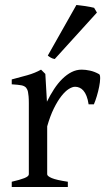

<svg xmlns="http://www.w3.org/2000/svg" viewBox="-20 -747 436 767"><path d="M376 -450.7Q380.4 -447.8 380.1 -433.6Q379.9 -419.4 376.2 -400.9Q372.6 -382.3 366.7 -362.8Q360.8 -343.3 355 -330.1H334Q331.1 -349.6 325.7 -363.3Q320.3 -377 313.2 -385Q306.2 -393.1 297.6 -396.7Q289.1 -400.4 279.8 -400.4Q269 -400.4 254.6 -391.4Q240.2 -382.3 225.1 -363Q210 -343.8 195.1 -313.7Q180.2 -283.7 168.5 -242.2V-50.8Q168.5 -43.5 186.8 -35.6Q205.1 -27.8 251 -21V0H26.9V-21Q59.1 -28.3 77.1 -35.4Q95.2 -42.5 95.2 -50.8V-335Q95.2 -351.1 94.2 -362.1Q93.3 -373 91.8 -379.9Q90.3 -386.7 88.1 -390.6Q85.9 -394.5 84 -397Q80.6 -400.4 76.4 -402.6Q72.3 -404.8 65.7 -406.2Q59.1 -407.7 49.8 -408.4Q40.5 -409.2 26.9 -410.2V-429.7Q58.6 -438 89.1 -446.5Q119.6 -455.1 144 -468.8L161.1 -451.7L167.5 -340.8Q180.7 -367.7 196 -391.1Q211.4 -414.6 229 -431.9Q246.6 -449.2 265.9 -459Q285.2 -468.8 306.2 -468.8Q321.8 -468.8 339.8 -464.8Q357.9 -460.9 376 -450.7ZM198.7 -511.2Q189.9 -512.7 183.1 -516.6Q176.3 -520.5 170.9 -524.9L285.2 -727.1Q291 -726.6 300.5 -725.3Q310.1 -724.1 320.6 -722.7Q331.1 -721.2 340.8 -719.2Q350.6 -717.3 356 -715.8L367.2 -696.8Z"/></svg>

Font: Gentium Plus Viet
Style: Regular
Weight: 400
Designer: J. Victor Gaultney, Annie Olsen, Iska Routamaa, Becca Hirsbrunner
Foundry: SIL International
Version: Version 5.000